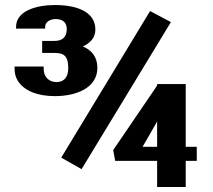

<svg xmlns="http://www.w3.org/2000/svg" viewBox="-20 -737 848 765"><path d="M38 -464C38 -444 43 -426 53 -412C80 -373 132 -354 199 -354C281 -354 368 -385 368 -467C368 -511 344 -538 310 -552C337 -564 360 -585 360 -619C360 -693 281 -717 199 -717C128 -717 44 -695 44 -630V-623H160V-630C160 -650 180 -661 202 -661C227 -661 246 -650 246 -621C246 -588 227 -574 198 -574H148V-526H198C232 -526 252 -516 252 -466C252 -427 233 -410 205 -410C179 -410 154 -426 154 -464V-472H38ZM224 -109 305 -63 661 -649 578 -693ZM431 -139 439 -96H606V8H720V-96H764V-152H720V-402H606V-396ZM548 -152C567 -185 586 -217 606 -253V-152Z"/></svg>

Font: Aerodynamic
Style: Bd
Weight: 500
Designer: Google
Version: Version 2.000980; 2014